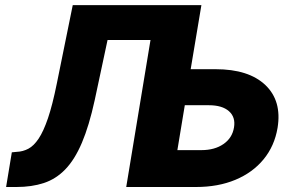

<svg xmlns="http://www.w3.org/2000/svg" viewBox="-20 -748 1159 768"><path d="M4.4 0 27.3 -138.7 46.9 -140.6Q71.8 -141.6 93.5 -153.1Q115.2 -164.6 134.5 -193.4Q153.8 -222.2 171.9 -275.1Q189.9 -328.1 207 -412.6L271 -727.5H785.6L742.7 -471.2H842.3Q974.6 -471.2 1041.3 -408Q1107.9 -344.7 1090.3 -236.8Q1078.1 -164.1 1034.4 -110.8Q990.7 -57.6 921.6 -28.8Q852.5 0 764.2 0H484.9L582 -587.9H410.2L358.9 -347.7Q336.4 -244.6 307.6 -177Q278.8 -109.4 241.2 -70.6Q203.6 -31.7 155.3 -15.9Q106.9 0 45.9 0ZM719.2 -327.1 689.5 -147.5H785.6Q838.9 -147.5 874 -171.9Q909.2 -196.3 916 -238.3Q922.9 -279.3 895.8 -303.2Q868.7 -327.1 815.4 -327.1Z"/></svg>

Font: Inter Display Extra Bold
Style: Italic
Weight: 800
Italic angle: -9.39999°
Designer: Rasmus Andersson
Foundry: rsms
Version: Version 4.000;git-4fc901f